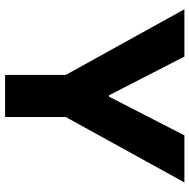

<svg xmlns="http://www.w3.org/2000/svg" viewBox="-15 -732 747 757"><g transform="rotate(90 358.5 -353.5)"><path d="M203.1 -707 355.5 -410.2H361.3L513.7 -707H699.2L441.4 -239.3V0H275.4V-239.3L16.6 -707Z"/></g></svg>

Font: Pretendard GOV ExtraBold
Style: Regular
Weight: 800
Designer: Base glyphs from Inter by Rasmus Andersson; Hangeul glyphs from Noto Sans CJK(Source Han Sans) by Jang Soo-young and Kan
Foundry: Kil Hyung-jin
Version: Version 1.309